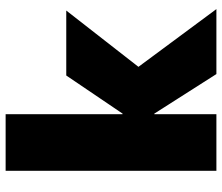

<svg xmlns="http://www.w3.org/2000/svg" viewBox="-72 -698 770 665"><g transform="rotate(-90 312.5 -365.0)"><path d="M54 0V-730H250V-325H252L384 -520H609L414 -270L614 0H389L252 -215H250V0Z"/></g></svg>

Font: M PLUS 1 Thin Black
Style: Regular
Weight: 900
Version: Version 1.001